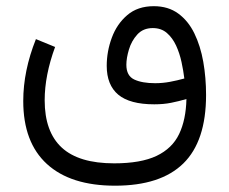

<svg xmlns="http://www.w3.org/2000/svg" viewBox="-20 -376 742 621"><path d="M158.2 -224.1Q124.5 -132.3 124.5 -51.8Q124.5 50.3 179.7 101.3Q234.9 152.3 349.1 152.3Q435.5 152.3 486.3 128.2Q537.1 104 559.3 57.6Q581.5 11.2 583 -55.7Q557.6 -48.3 533.4 -43.5Q509.3 -38.6 479 -38.6Q399.9 -38.6 362.5 -69.8Q325.2 -101.1 325.2 -163.1Q325.2 -209.5 341.6 -253.9Q357.9 -298.3 391.6 -327.1Q425.3 -356 477.5 -356Q523.9 -356 556.4 -332.3Q588.9 -308.6 608.6 -268.1Q628.4 -227.5 637.5 -176Q646.5 -124.5 646.5 -68.8Q646.5 80.6 573 152.6Q499.5 224.6 352.1 224.6Q208.5 224.6 131.8 154.5Q55.2 84.5 55.2 -49.3Q55.2 -147 96.2 -249.5ZM576.2 -122.1Q573.2 -147 567.1 -175.3Q561 -203.6 549.6 -228.5Q538.1 -253.4 519.8 -269.3Q501.5 -285.2 474.1 -285.2Q442.9 -285.2 424.1 -264.4Q405.3 -243.7 397 -215.8Q388.7 -188 388.7 -166.5Q388.7 -130.9 414.1 -118.9Q439.5 -106.9 481.9 -106.9Q505.9 -106.9 529.5 -111.3Q553.2 -115.7 576.2 -122.1Z"/></svg>

Font: Vazir Light FD-WOL
Style: Light-FD-WOL
Weight: 300
Designer: Saber Rastikerdar
Foundry: Saber Rastikerdar
Version: Version 30.1.0